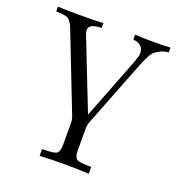

<svg xmlns="http://www.w3.org/2000/svg" viewBox="-117 -527 761 819"><g transform="rotate(20 264.0 -117.5)"><path d="M8 -408V-430Q40 -428 104 -428Q177 -428 214 -430V-408Q157 -408 157 -378Q157 -375 159 -365Q162 -356 221.5 -205Q281 -54 286 -41Q289 -49 295 -64Q301 -79 302 -82L394 -318Q406 -352 406 -361Q406 -403 358 -408V-430Q387 -428 445 -428Q495 -428 519 -430V-408Q499 -407 483.5 -399Q468 -391 459.5 -384.5Q451 -378 441 -359Q431 -340 428 -333Q425 -326 415 -300L304 -16Q297 1 297 16V117Q297 147 308.5 155.5Q320 164 368 164H375V195Q318 192 260 192Q206 192 152 195V164H156Q205 164 217.5 156Q230 148 230 117V16Q230 1 223 -16L88 -362Q75 -394 60.5 -401Q46 -408 8 -408Z"/></g></svg>

Font: CMU Serif
Style: Roman
Weight: 500
Version: Version 0.7.0